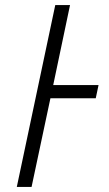

<svg xmlns="http://www.w3.org/2000/svg" viewBox="-20 -734 428 754"><path d="M46 0 197 -714H255L189 -400H367L356 -348H178L104 0Z"/></svg>

Font: Noto Sans UI Light
Style: Italic
Weight: 300
Italic angle: -12°
Designer: Monotype Design Team
Foundry: Monotype Imaging Inc.
Version: Version 1.901